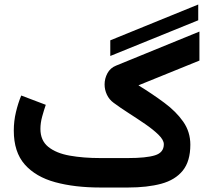

<svg xmlns="http://www.w3.org/2000/svg" viewBox="-20 -836 936 856"><path d="M471.7 -586.4V-656.2L863.8 -815.9V-745.6ZM550.8 0H427.2Q313 0 226.1 -23.7Q139.2 -47.4 90.3 -102.8Q41.5 -158.2 41.5 -253.9Q41.5 -295.9 51 -335.9Q60.5 -376 74.7 -410.2L184.1 -368.7Q176.3 -346.2 168.2 -317.1Q160.2 -288.1 160.2 -261.2Q160.2 -209.5 195.3 -181.2Q230.5 -152.8 291 -142.1Q351.6 -131.3 427.2 -131.3H550.3Q631.8 -131.3 671.1 -143.6Q710.4 -155.8 710.4 -192.9Q710.4 -211.9 686.8 -235.1Q663.1 -258.3 627.2 -283Q591.3 -307.6 553.2 -332Q515.1 -356.4 486.3 -377.9Q466.8 -392.1 456.5 -414.1Q446.3 -436 446.3 -459.5Q446.3 -485.8 459 -509.5Q471.7 -533.2 497.6 -543.5L869.1 -695.3V-565.9L597.2 -455.6Q660.6 -416.5 713.1 -377.4Q765.6 -338.4 797.1 -293.2Q828.6 -248 828.6 -190.9Q828.6 -117.2 794.9 -75.4Q761.2 -33.7 699 -16.8Q636.7 0 550.8 0Z"/></svg>

Font: Vazirmatn RD
Style: Bold
Weight: 700
Designer: Saber Rastikerdar
Foundry: Saber Rastikerdar
Version: Version 32.102